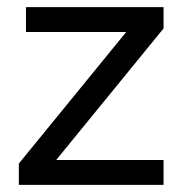

<svg xmlns="http://www.w3.org/2000/svg" viewBox="-20 -520 513 540"><path d="M33 -60 335 -430H53V-500H440V-440L138 -70H440V0H33Z"/></svg>

Font: Moderustic
Style: Regular
Weight: 400
Designer: Tural Alisoy
Foundry: TAFT Foundry
Version: Version 2.120